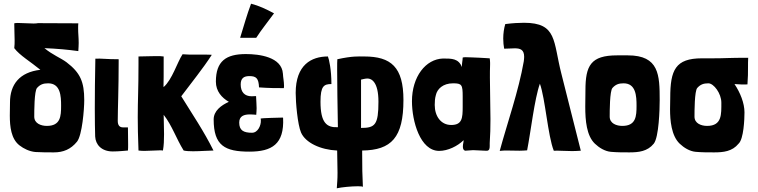

<svg xmlns="http://www.w3.org/2000/svg" viewBox="-20 -813 4094 1037"><path d="M339 -477C308 -500 263 -517 220 -553C290 -550 345 -545 403 -537C404 -554 405 -569 405 -581C405 -612 402 -631 402 -660C402 -668 402 -677 403 -687C295 -687 257 -688 185 -688C180 -687 172 -686 162 -686C137 -686 100 -689 76 -689C67 -689 60 -688 57 -687C57 -653 59 -624 59 -596C59 -582 59 -568 57 -553C86 -514 146 -479 198 -436C85 -423 34 -356 34 -260C34 -240 33 -215 33 -189C33 -129 40 -63 85 -28C108 -10 139 5 171 8C203 10 238 10 271 10C321 10 362 -6 396 -48C424 -83 435 -224 435 -272C435 -371 414 -420 339 -477ZM233 -133C202 -133 165 -146 165 -183C165 -210 165 -322 180 -338C197 -357 214 -363 240 -363C307 -363 310 -294 310 -242C310 -185 307 -133 233 -133Z M494 -76C496 -32 528 5 589 5C621 5 657 1 671 0C672 -9 672 -20 672 -33C672 -58 671 -91 671 -125H644C627 -125 616 -135 616 -160C616 -223 621 -329 621 -490V-493C552 -493 526 -498 495 -496V-495C493 -397 492 -303 492 -227C492 -161 493 -108 494 -76Z M959 -293C1015 -368 1075 -441 1124 -517C1113 -518 1099 -518 1083 -518C1068 -518 1051 -518 1034 -518C1011 -518 988 -518 966 -520C937 -476 910 -383 864 -343C864 -345 863 -346 863 -345C864 -366 864 -412 864 -508C853 -510 838 -510 823 -510C791 -510 755 -508 728 -508C728 -493 728 -479 728 -465C728 -331 724 -272 724 -180C724 -133 725 -78 728 0C737 1 748 2 759 2C788 2 819 -1 843 -1C849 -1 855 -1 860 0C865 -26 866 -57 866 -88C866 -127 864 -166 864 -193C910 -134 932 -64 972 0C985 3 1003 4 1023 4C1062 4 1107 0 1133 0C1082 -103 1019 -196 959 -293Z M1460 -741C1417 -764 1379 -782 1336 -793C1314 -735 1296 -670 1277 -609H1364C1393 -654 1417 -682 1460 -741ZM1327 -402C1364 -402 1377 -390 1379 -341C1434 -337 1474 -337 1513 -337C1514 -341 1514 -346 1514 -351C1514 -372 1509 -394 1508 -415C1502 -506 1379 -521 1308 -521C1201 -521 1146 -483 1146 -372C1146 -320 1178 -285 1216 -263C1174 -244 1134 -214 1134 -168C1134 -26 1195 6 1327 6C1448 6 1516 -34 1509 -176L1508 -178C1494 -178 1391 -175 1388 -173L1389 -162C1390 -136 1373 -96 1341 -96C1295 -96 1272 -109 1272 -151C1272 -187 1299 -195 1330 -195C1341 -195 1353 -194 1364 -193C1365 -207 1366 -218 1366 -229C1366 -248 1364 -267 1363 -294C1355 -294 1347 -293 1339 -293C1301 -293 1280 -316 1280 -357C1280 -392 1299 -402 1327 -402Z M1936 0C2094 -2 2159 -70 2159 -273C2159 -451 2092 -508 1947 -508C1916 -508 1884 -511 1802 -493C1801 -485 1801 -465 1801 -436C1801 -363 1803 -236 1805 -126C1745 -123 1711 -149 1711 -264C1711 -349 1730 -359 1770 -359C1770 -437 1757 -495 1751 -508C1662 -508 1577 -463 1577 -311C1577 -261 1587 -141 1606 -97C1630 -42 1711 -4 1801 0C1802 59 1803 95 1803 120C1803 159 1801 172 1799 204C1825 198 1879 193 1913 193C1927 193 1938 194 1940 196C1937 142 1936 87 1936 0ZM1930 -383C1938 -385 1954 -389 1965 -389C1986 -389 2024 -371 2024 -264C2024 -139 2006 -122 1930 -122ZM1940 196V198C1941 197 1941 197 1940 196Z M2352 2C2399 2 2452 -24 2484 -56C2484 -43 2480 -36 2480 -21C2480 -10 2483 -2 2492 1C2507 1 2520 -2 2535 -2C2556 -2 2579 1 2600 1H2612C2624 -1 2625 -13 2625 -26C2625 -30 2625 -35 2625 -40C2628 -83 2629 -126 2629 -169C2629 -244 2626 -318 2626 -393C2626 -417 2626 -440 2627 -464V-474C2627 -482 2626 -490 2625 -498C2582 -501 2550 -502 2527 -503C2522 -503 2507 -504 2495 -504C2486 -504 2479 -503 2479 -502C2479 -486 2474 -472 2475 -451C2456 -497 2421 -497 2373 -497C2279 -494 2205 -399 2205 -266C2205 -159 2249 2 2352 2ZM2417 -138C2361 -138 2328 -186 2328 -246C2328 -263 2329 -282 2334 -299C2341 -332 2372 -363 2427 -363C2475 -363 2479 -355 2479 -291C2479 -276 2479 -258 2479 -236C2479 -175 2476 -138 2417 -138Z M2679 2C2693 0 2707 0 2721 0C2743 0 2765 1 2786 1C2800 1 2814 0 2827 -1C2846 -97 2867 -281 2896 -361C2925 -281 2939 -79 2971 1C3003 0 3034 3 3070 3C3085 3 3101 2 3117 1C3096 -79 3030 -346 3012 -415C2967 -590 2990 -690 2810 -690C2782 -690 2748 -688 2709 -683C2702 -660 2698 -632 2698 -605C2698 -585 2700 -566 2703 -550C2724 -550 2743 -552 2760 -552C2790 -552 2811 -545 2811 -506C2811 -499 2810 -491 2809 -482C2781 -321 2720 -149 2679 2Z M3379 10C3429 10 3477 5 3511 -37C3539 -72 3543 -224 3543 -272C3543 -408 3540 -514 3371 -514H3313C3170 -514 3142 -458 3142 -325C3142 -299 3141 -269 3141 -237C3141 -162 3148 -80 3193 -37C3216 -15 3247 4 3279 7C3311 10 3346 10 3379 10ZM3341 -133C3310 -133 3273 -146 3273 -183C3273 -210 3273 -322 3288 -338C3305 -357 3322 -363 3348 -363C3415 -363 3418 -294 3418 -242C3418 -185 3415 -133 3341 -133Z M4021 -501C3913 -501 3901 -498 3829 -498H3771C3628 -498 3600 -435 3600 -285C3600 -271 3599 -249 3599 -223C3599 -162 3606 -80 3651 -37C3674 -15 3705 4 3737 7C3769 10 3804 10 3837 10C3887 10 3935 5 3969 -37C3997 -62 4001 -171 4001 -206C4001 -256 3978 -313 3947 -359C3972 -357 3997 -356 4017 -357C4020 -394 4020 -422 4020 -450C4020 -467 4020 -483 4021 -501ZM3799 -133C3768 -133 3731 -146 3731 -183C3731 -210 3731 -322 3746 -338C3763 -357 3780 -363 3806 -363C3835 -363 3876 -308 3876 -259C3876 -196 3880 -133 3799 -133Z"/></svg>

Font: HEYCLAY
Style: Regular
Weight: 400
Designer: Marcelo Magalhaes
Foundry: Marcelo Magalhães
Version: Version 1.300;hotconv 1.0.109;makeotfexe 2.5.65596